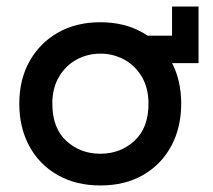

<svg xmlns="http://www.w3.org/2000/svg" viewBox="-20 -550 650 587"><path d="M287 17Q212 17 156 -15Q100 -47 69.5 -103.5Q39 -160 39 -233Q39 -307 70.5 -363Q102 -419 157.5 -450.5Q213 -482 287 -482Q360 -482 416 -450.5Q472 -419 503 -363Q534 -307 534 -233Q534 -160 503.5 -103.5Q473 -47 417.5 -15Q362 17 287 17ZM287 -386Q248 -386 214.5 -368Q181 -350 160.5 -315.5Q140 -281 140 -233Q140 -159 182.5 -119.5Q225 -80 287 -80Q348 -80 391 -119.5Q434 -159 434 -233Q434 -281 413.5 -315.5Q393 -350 359.5 -368Q326 -386 287 -386ZM427 -441H506V-530H587V-357H427Z"/></svg>

Font: Kreadon Light
Style: Bold
Weight: 600
Designer: Reiya WATANABE
Foundry: StudioGnu
Version: Version 1.003; ttfautohint (v1.8.4.7-5d5b);gftools[0.9.32]